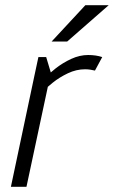

<svg xmlns="http://www.w3.org/2000/svg" viewBox="-20 -720 439 740"><path d="M307 -453 319 -508ZM113 -430 176 -440 82 0H22ZM346 -448Q338 -450 328 -451.5Q318 -453 307 -453L319 -508Q335 -508 348.5 -506Q362 -504 374 -500ZM176 -440 113 -430 128 -500H158ZM128 -350 99 -360Q99 -360 111 -375Q123 -390 144.5 -412Q166 -434 194 -456Q222 -478 254.5 -493Q287 -508 320 -508L308 -453Q274 -453 241.5 -437.5Q209 -422 183.5 -401.5Q158 -381 143 -365.5Q128 -350 128 -350ZM399 -700 239 -560H179L309 -700Z"/></svg>

Font: Epunda Sans Light
Style: Italic
Weight: 300
Italic angle: -12.0243°
Designer: Simon Atzbach
Foundry: typofactur
Version: Version 2.204